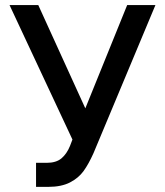

<svg xmlns="http://www.w3.org/2000/svg" viewBox="-20 -727 650 757"><path d="M122.1 -85H164.1Q201.2 -85 222.2 -102.5Q243.2 -120.1 255.9 -151.4L265.6 -176.8L17.6 -707H130.9L316.4 -299.8L481.4 -707H592.8L348.6 -123Q329.6 -80.6 309.8 -53Q290 -25.4 256.1 -7.8Q222.2 9.8 169.9 9.8H122.1Z"/></svg>

Font: WEMIX Pretendard Medium
Style: Regular
Weight: 500
Designer: Base glyphs from Inter by Rasmus Andersson; Hangeul glyphs from Noto Sans CJK(Source Han Sans) by Jang Soo-young and Kan
Foundry: Kil Hyung-jin
Version: Version 1.000